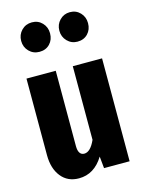

<svg xmlns="http://www.w3.org/2000/svg" viewBox="-121 -867 719 957"><g transform="rotate(-15 238.0 -389.0)"><path d="M431 0H299L293 -61Q245 17 166 17Q108 17 74.5 -25Q41 -67 41 -136V-531H192V-142Q192 -119 200 -107Q208 -95 223 -95Q255 -95 280 -151V-531H431ZM213 -719Q213 -686 192.5 -664.5Q172 -643 139 -643Q107 -643 85.5 -665Q64 -687 64 -719Q64 -751 85.5 -773Q107 -795 139 -795Q171 -795 192 -773Q213 -751 213 -719ZM409 -719Q409 -686 388.5 -664.5Q368 -643 335 -643Q304 -643 282.5 -665Q261 -687 261 -719Q261 -751 282.5 -773Q304 -795 335 -795Q367 -795 388 -773Q409 -751 409 -719Z"/></g></svg>

Font: Fira Sans Extra Condensed
Style: Bold
Weight: 700
Width: 1
Designer: Carrois Corporate & Edenspiekermann AG
Foundry: Carrois Corporate GbR & Edenspiekermann AG
Version: Version 4.203